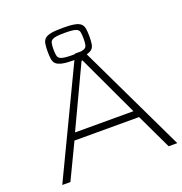

<svg xmlns="http://www.w3.org/2000/svg" viewBox="-149 -981 1049 1109"><g transform="rotate(-20 376.0 -426.0)"><path d="M45 0 374 -688H423L752 0H699L596 -217H199L95 0ZM218 -260H577L401 -636H395ZM357 -654Q311 -654 285 -659.5Q259 -665 247 -676Q235 -687 232 -706.5Q229 -726 229 -753Q229 -780 232 -799.5Q235 -819 247 -830.5Q259 -842 285 -847Q311 -852 357 -852Q403 -852 429.5 -847Q456 -842 468 -830.5Q480 -819 483 -799.5Q486 -780 486 -753Q486 -725 483 -706Q480 -687 468 -676Q456 -665 429.5 -659.5Q403 -654 357 -654ZM357 -685Q403 -685 422.5 -690.5Q442 -696 446 -710.5Q450 -725 450 -750Q450 -779 446.5 -794Q443 -809 424 -815Q405 -821 357 -821Q312 -821 292.5 -815Q273 -809 269 -794.5Q265 -780 265 -753Q265 -727 269 -712Q273 -697 292.5 -691Q312 -685 357 -685Z"/></g></svg>

Font: Saira Expanded ExtraLight
Style: Regular
Weight: 250
Width: 7
Designer: Hector Gatti with collaboration of the Omnibus-Type team
Foundry: Omnibus-Type
Version: Version 1.101